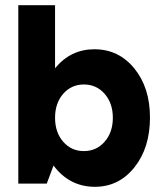

<svg xmlns="http://www.w3.org/2000/svg" viewBox="-20 -700 618 732"><path d="M341.8 12.2Q245.1 12.2 184.1 -68.8L158.2 0H49.8V-680.2H189.9V-439.9Q249.5 -512.2 339.8 -512.2Q432.6 -512.2 492.2 -439Q551.8 -365.7 551.8 -252Q551.8 -136.7 492.7 -62.3Q433.6 12.2 341.8 12.2ZM220.9 -342.3Q189.9 -306.6 189.9 -251Q189.9 -195.3 220.9 -159.7Q252 -124 299.8 -124Q347.7 -124 378.9 -159.7Q410.2 -195.3 410.2 -251Q410.2 -306.6 378.9 -342.3Q347.7 -377.9 299.8 -377.9Q252 -377.9 220.9 -342.3Z"/></svg>

Font: Apfel Grotezk
Style: Bold
Weight: 700
Designer: Luigi Gorlero
Foundry: Collletttivo
Version: Version 2.000;FEAKit 1.0